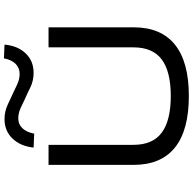

<svg xmlns="http://www.w3.org/2000/svg" viewBox="-22 -950 981 977"><g transform="rotate(-90 468.5 -461.5)"><path d="M469 9Q294 9 206 -62Q118 -133 118 -272V-705H220V-273Q220 -175 282 -129Q344 -83 468 -83Q593 -83 654.5 -129Q716 -175 716 -273V-705H818V-272Q818 -133 730 -62Q642 9 469 9ZM277 -778 206 -781Q213 -848 252 -888.5Q291 -929 351 -929Q390 -929 425 -912.5Q460 -896 482 -886Q500 -877 527.5 -864.5Q555 -852 580 -852Q612 -852 632.5 -873Q653 -894 660 -932L730 -929Q724 -862 685.5 -821.5Q647 -781 586 -781Q546 -781 511.5 -798Q477 -815 456 -824Q437 -833 409.5 -846Q382 -859 355 -859Q324 -859 304 -837.5Q284 -816 277 -778Z"/></g></svg>

Font: Nunito Sans 7pt Expanded
Style: Regular
Weight: 400
Width: 7
Designer: Vernon Adams
Foundry: Vernon Adams
Version: Version 3.101;gftools[0.9.27]